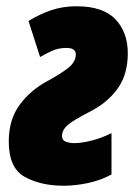

<svg xmlns="http://www.w3.org/2000/svg" viewBox="-20 -583 443 613"><path d="M183 10Q220 10 260.5 1.5Q301 -7 336 -26V-158Q304 -142 272 -134Q240 -126 217 -126Q203 -126 190.5 -130.5Q178 -135 178 -148Q178 -168 196.5 -184Q215 -200 268 -227Q323 -255 355.5 -300Q388 -345 388 -413Q388 -480 348.5 -521.5Q309 -563 224 -563Q181 -563 144 -550.5Q107 -538 71 -516L108 -401Q125 -411 146 -420.5Q167 -430 192 -430Q222 -430 222 -409Q222 -385 197 -365.5Q172 -346 131 -324Q77 -295 42.5 -248Q8 -201 8 -131Q8 -46 59.5 -18Q111 10 183 10Z"/></svg>

Font: Noto Sans Display Condensed Black
Style: Italic
Weight: 900
Width: 3
Italic angle: -192°
Designer: Monotype Design Team
Foundry: Monotype Imaging Inc.
Version: Version 1.900